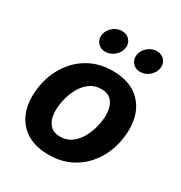

<svg xmlns="http://www.w3.org/2000/svg" viewBox="-180 -892 973 1032"><g transform="rotate(30 307.0 -376.0)"><path d="M268.1 10.7Q157.2 10.7 96.4 -51.5Q35.6 -113.8 35.6 -217.3Q35.6 -283.2 56.4 -343.3Q77.1 -403.3 117.2 -450.7Q157.2 -498 214.6 -525.4Q272 -552.7 345.2 -552.7Q455.6 -552.7 516.4 -490.5Q577.1 -428.2 577.1 -324.7Q577.1 -258.8 556.4 -198.5Q535.6 -138.2 495.6 -91.1Q455.6 -43.9 398.2 -16.6Q340.8 10.7 268.1 10.7ZM272.9 -104.5Q314 -104.5 343.5 -126.5Q373 -148.4 392.3 -182.9Q411.6 -217.3 420.9 -256.1Q430.2 -294.9 430.2 -328.6Q430.2 -377.9 407.7 -407.7Q385.3 -437.5 339.8 -437.5Q298.8 -437.5 269.3 -415.8Q239.7 -394 220.5 -359.9Q201.2 -325.7 191.9 -286.9Q182.6 -248 182.6 -213.9Q182.6 -165 205.1 -134.8Q227.5 -104.5 272.9 -104.5ZM255.9 -621.1Q225.6 -621.1 207.8 -642.1Q189.9 -663.1 194.8 -692.4Q199.7 -721.7 224.6 -742.4Q249.5 -763.2 279.8 -763.2Q310.1 -763.2 327.9 -742.4Q345.7 -721.7 340.8 -692.4Q335.9 -663.1 311 -642.1Q286.1 -621.1 255.9 -621.1ZM472.2 -621.1Q441.9 -621.1 424.1 -642.1Q406.2 -663.1 411.1 -692.4Q416 -721.7 440.9 -742.4Q465.8 -763.2 496.1 -763.2Q526.4 -763.2 544.2 -742.4Q562 -721.7 557.1 -692.4Q552.2 -663.1 527.3 -642.1Q502.4 -621.1 472.2 -621.1Z"/></g></svg>

Font: Inter
Style: Bold Italic
Weight: 700
Italic angle: -9.39999°
Designer: Rasmus Andersson
Foundry: rsms
Version: Version 4.001;git-9221beed3